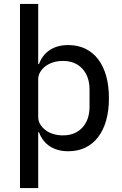

<svg xmlns="http://www.w3.org/2000/svg" viewBox="-20 -760 625 980"><path d="M82 -740H175V-433H179Q197 -481 235.5 -505.5Q274 -530 328 -530Q377 -530 415.5 -511.5Q454 -493 481 -457.5Q508 -422 522 -372Q536 -322 536 -259Q536 -196 522 -146Q508 -96 481 -60.5Q454 -25 415.5 -6.5Q377 12 328 12Q274 12 235.5 -12.5Q197 -37 179 -85H175V200H82ZM301 -69Q364 -69 400.5 -109Q437 -149 437 -215V-303Q437 -369 400.5 -409Q364 -449 301 -449Q275 -449 252 -442Q229 -435 212 -422Q195 -409 185 -392Q175 -375 175 -354V-164Q175 -143 185 -126Q195 -109 212 -96Q229 -83 252 -76Q275 -69 301 -69Z"/></svg>

Font: IBM Plex Sans Text
Style: Regular
Weight: 450
Designer: Mike Abbink, Paul van der Laan, Pieter van Rosmalen
Foundry: Bold Monday
Version: Version 3.005